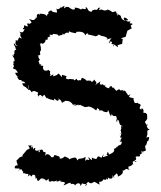

<svg xmlns="http://www.w3.org/2000/svg" viewBox="-20 -618 552 657"><path d="M381 -463 398 -468 400 -485 393 -487 410 -492 416 -513 431 -521 427 -530 434 -536 430 -538C437 -528 434 -540 424 -538C424 -542 428 -548 428 -544C422 -546 422 -541 408 -548C423 -547 418 -551 412 -556C405 -559 399 -559 408 -545C396 -555 395 -549 408 -548C389 -551 398 -567 389 -565C391 -566 396 -564 377 -572C380 -572 384 -575 382 -563C379 -573 377 -578 377 -579C362 -578 370 -572 357 -582C367 -574 359 -566 363 -575C361 -583 345 -586 348 -585C350 -585 338 -570 349 -586C333 -575 331 -591 320 -583C316 -591 332 -593 316 -591C312 -578 306 -589 299 -583C299 -587 294 -580 294 -578C279 -578 284 -587 273 -595C277 -581 267 -589 260 -588C256 -581 257 -591 235 -592C238 -585 237 -587 230 -585C216 -590 214 -597 211 -594C204 -598 195 -580 201 -598C189 -594 185 -585 185 -595C194 -594 171 -577 174 -594C172 -585 176 -579 175 -575C161 -576 153 -579 155 -588C156 -576 142 -583 146 -572C144 -568 140 -571 141 -562C136 -571 124 -571 115 -571C117 -561 114 -569 112 -571C102 -567 108 -562 106 -555C105 -564 96 -559 105 -558C97 -550 97 -546 80 -553C81 -549 85 -549 88 -540C72 -532 85 -540 72 -537C82 -520 66 -531 63 -532C59 -514 65 -524 59 -522C56 -514 65 -521 64 -518C60 -511 60 -503 46 -510C57 -497 42 -504 55 -486C41 -489 50 -498 39 -476C48 -476 33 -483 33 -479C37 -478 26 -466 41 -461C27 -461 35 -469 27 -469C27 -463 38 -451 32 -451C35 -453 30 -455 36 -448C22 -447 36 -429 24 -434C29 -435 29 -420 20 -432C33 -410 27 -424 30 -409C21 -408 30 -401 25 -397C32 -388 25 -393 25 -384C26 -381 41 -380 33 -379C25 -380 37 -382 41 -369H32C34 -355 53 -352 38 -356C48 -340 41 -346 55 -344C47 -336 64 -344 66 -333H56C60 -318 67 -325 73 -314C80 -313 76 -324 78 -327C81 -313 74 -317 77 -309C79 -314 87 -308 87 -302C87 -309 92 -296 90 -305C101 -308 96 -307 111 -301C106 -290 111 -298 110 -287C120 -302 122 -286 131 -282C121 -288 123 -286 132 -294C135 -287 142 -276 144 -284C144 -278 150 -279 164 -275C166 -274 166 -270 165 -281C175 -275 175 -268 184 -279C186 -283 181 -268 180 -283C182 -276 188 -280 192 -266C207 -275 210 -278 200 -269C204 -278 222 -268 214 -272C221 -272 235 -256 228 -259C241 -262 245 -260 231 -255C239 -255 256 -266 246 -257C265 -263 254 -254 255 -258C271 -254 265 -249 282 -253L284 -255C279 -253 288 -255 301 -246C301 -246 297 -250 309 -240C314 -249 316 -254 309 -251C319 -243 322 -245 318 -240C338 -240 335 -241 329 -239C335 -236 352 -228 349 -243C358 -226 350 -238 358 -222C365 -225 367 -235 359 -219C357 -234 370 -221 365 -222C375 -219 385 -223 377 -219C376 -216 383 -218 378 -206C381 -197 380 -196 382 -209C393 -203 382 -191 401 -186H394C396 -177 394 -170 391 -175C391 -175 401 -162 388 -158C400 -169 395 -160 391 -148C401 -143 403 -153 393 -142C394 -135 396 -129 391 -139C390 -136 387 -130 397 -134C395 -114 387 -128 380 -113C381 -119 371 -114 383 -110C379 -116 367 -105 369 -109C374 -102 369 -95 352 -89C353 -100 345 -97 347 -94C345 -82 337 -92 350 -86C330 -80 330 -76 335 -91C327 -82 330 -74 322 -81C314 -86 313 -80 308 -70C318 -78 312 -69 294 -79C295 -70 298 -65 282 -81C285 -66 292 -70 277 -72C269 -63 272 -71 273 -81C253 -70 250 -80 246 -69C241 -74 243 -77 237 -79C230 -79 211 -73 215 -68C220 -79 210 -77 202 -83C201 -82 192 -73 184 -76C188 -84 172 -85 170 -87C161 -86 169 -90 162 -79C167 -82 152 -77 154 -83C150 -88 140 -96 134 -84C139 -102 135 -95 126 -100C123 -97 132 -97 124 -108C128 -97 125 -110 119 -105C108 -108 124 -105 113 -96C110 -110 117 -98 116 -105C103 -99 96 -103 102 -113C102 -102 98 -120 94 -106C91 -119 90 -122 85 -105C91 -121 80 -125 97 -120C87 -124 79 -115 75 -124L82 -110L72 -105L56 -86L59 -84L48 -80L36 -68L41 -52H35L32 -50C27 -38 33 -43 48 -41C41 -50 37 -50 35 -43C44 -46 52 -45 43 -30C44 -41 57 -39 55 -36C60 -24 70 -31 61 -32C56 -18 57 -30 69 -23C80 -23 78 -23 75 -14C80 -17 89 -26 81 -23C83 -20 88 -7 91 -20C102 -20 100 -19 103 -4C100 -7 102 -14 97 -16C111 -4 103 -8 110 2C122 -6 119 -14 131 0C119 -10 129 -8 127 -7C141 -4 131 6 147 -6C144 9 157 1 156 4C155 -5 160 9 175 -1C168 9 187 -1 187 -1C185 16 187 3 187 3C200 6 208 4 197 16C203 17 219 3 223 9C215 18 232 4 237 17C238 12 254 1 256 19C265 3 254 12 277 12C275 20 284 8 271 19C278 1 291 2 282 4C291 16 302 3 302 4C313 8 308 8 321 14C316 0 326 3 315 -5C317 13 337 -1 332 -4C334 -5 347 2 344 -10C346 -2 351 -1 349 -12C354 -2 371 -7 364 -18C364 -18 368 -17 371 -8C368 -24 373 -12 378 -26C378 -20 385 -25 383 -14C399 -18 408 -35 393 -36C406 -32 401 -34 416 -43C407 -39 414 -41 424 -36C414 -45 424 -47 418 -48C434 -49 433 -60 436 -55C434 -63 430 -69 448 -66C440 -60 443 -66 439 -76C440 -65 450 -71 444 -80C446 -88 466 -75 457 -92C456 -86 460 -89 473 -99C466 -89 458 -103 466 -99C469 -99 478 -101 480 -105C478 -105 477 -114 476 -122C479 -125 471 -130 479 -118C487 -140 483 -138 483 -135H487C493 -150 491 -151 481 -147C486 -163 485 -161 483 -164C490 -164 475 -171 493 -174C485 -175 480 -190 483 -188C488 -191 482 -196 482 -189C481 -193 472 -203 478 -203C486 -213 484 -211 483 -228C473 -231 467 -231 480 -220C482 -237 479 -229 470 -233C476 -247 459 -251 465 -243C457 -245 456 -248 462 -259C458 -259 464 -262 449 -265C456 -260 449 -270 451 -267C455 -269 448 -263 441 -266C439 -268 434 -287 438 -280C444 -282 430 -282 419 -287C424 -283 421 -295 430 -296C411 -292 423 -286 414 -299C410 -300 415 -307 398 -310C412 -304 396 -311 402 -299C401 -303 400 -317 394 -307C390 -310 391 -317 378 -307C366 -320 367 -325 360 -309C371 -309 362 -318 362 -324C353 -322 352 -316 356 -316C353 -316 342 -316 337 -327C346 -327 337 -320 332 -330C320 -323 318 -338 328 -341C317 -337 304 -325 305 -325C313 -336 311 -334 302 -346C298 -336 292 -337 290 -342C281 -341 272 -346 281 -342C273 -339 279 -346 260 -352C253 -337 261 -346 257 -343C248 -346 252 -339 243 -345C246 -353 235 -343 235 -343C229 -350 234 -345 218 -348C211 -344 213 -349 205 -349C208 -360 212 -356 192 -362V-354C178 -368 183 -369 174 -361C165 -357 162 -357 162 -357C161 -374 169 -362 150 -358C156 -365 150 -364 151 -368C154 -383 147 -370 147 -379C129 -370 128 -384 127 -385C126 -390 132 -394 123 -393C124 -394 115 -391 122 -399C111 -394 118 -402 111 -408C115 -408 115 -418 119 -412C107 -422 116 -421 109 -428C119 -427 121 -439 118 -432C114 -444 122 -448 120 -442V-455C116 -466 120 -467 114 -470C123 -464 117 -477 126 -466C120 -477 126 -465 128 -469C140 -475 133 -488 140 -481C144 -487 147 -479 142 -488C148 -495 158 -491 148 -499C165 -500 157 -493 161 -502C165 -501 182 -502 180 -495C189 -494 176 -498 193 -498C195 -506 194 -504 199 -499C198 -500 208 -511 215 -504C214 -516 220 -508 222 -508C233 -506 242 -501 241 -509C252 -510 268 -511 272 -497C279 -509 283 -502 281 -500C285 -500 285 -499 304 -495C304 -492 318 -495 318 -503C307 -497 310 -496 314 -501C329 -494 329 -498 323 -496C341 -493 343 -491 348 -487C344 -487 354 -476 338 -490C352 -477 342 -485 362 -487C349 -476 360 -472 353 -470C352 -474 353 -476 354 -476C371 -477 360 -466 358 -471C369 -463 372 -468 366 -456C369 -459 364 -472 370 -466C385 -456 386 -453 382 -464Z"/></svg>

Font: Charger Distortion
Style: 1
Weight: 400
Designer: Jasper
Foundry: Cannot Into Space Fonts
Version: Version 0.98